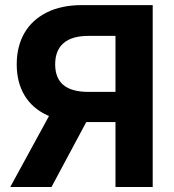

<svg xmlns="http://www.w3.org/2000/svg" viewBox="-20 -748 697 768"><path d="M441.9 0V-604.5H335Q267.6 -604.5 234.1 -575.4Q200.7 -546.4 200.7 -490.7Q200.7 -435.5 233.6 -408Q266.6 -380.4 334.5 -380.4H502.9V-259.8H310.5Q227.5 -259.8 168.2 -287.4Q108.9 -314.9 77.9 -366.9Q46.9 -418.9 46.9 -490.7Q46.9 -562.5 77.6 -615.7Q108.4 -668.9 167 -698.2Q225.6 -727.5 307.1 -727.5H590.8V0ZM21 0 201.7 -331.1H363.3L186 0Z"/></svg>

Font: Inter RS Variable
Style: Regular
Weight: 400
Designer: Rasmus Andersson (customised by Maria Ramos and Noel Pretorius)
Foundry: rsms
Version: Version 3.001;Glyphs 3.2.3 (3260)